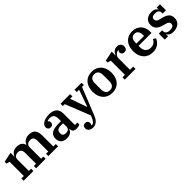

<svg xmlns="http://www.w3.org/2000/svg" viewBox="318 -1926 3529 3529"><g transform="rotate(-45 2082.5 -161.0)"><path d="M41 -60H105V-431L41 -444V-494L234 -534V-437H239Q246 -456 258.5 -473.5Q271 -491 289 -504.5Q307 -518 331.5 -526Q356 -534 387 -534Q453 -534 490 -509Q527 -484 541 -434H545Q553 -453 566.5 -471Q580 -489 599.5 -503Q619 -517 644.5 -525.5Q670 -534 703 -534Q795 -534 833.5 -485.5Q872 -437 872 -340V-60H936V0H683V-60H741V-334Q741 -393 720 -419.5Q699 -446 651 -446Q633 -446 615.5 -441Q598 -436 584.5 -425.5Q571 -415 562.5 -398.5Q554 -382 554 -360V-60H612V0H365V-60H423V-334Q423 -393 402.5 -419.5Q382 -446 335 -446Q316 -446 298 -441Q280 -436 266.5 -425.5Q253 -415 244.5 -398.5Q236 -382 236 -360V-60H294V0H41Z M1160 12Q1079 12 1040 -27Q1001 -66 1001 -135Q1001 -211 1056.5 -250Q1112 -289 1230 -289H1301V-352Q1301 -413 1276 -444.5Q1251 -476 1194 -476Q1150 -476 1126 -463V-459Q1136 -453 1145.5 -440.5Q1155 -428 1155 -406Q1155 -377 1137.5 -358.5Q1120 -340 1086 -340Q1057 -340 1038.5 -359Q1020 -378 1020 -409Q1020 -433 1033.5 -455.5Q1047 -478 1074 -495.5Q1101 -513 1140.5 -523.5Q1180 -534 1232 -534Q1332 -534 1382 -488.5Q1432 -443 1432 -361V-59H1496V-9Q1481 1 1456 6.5Q1431 12 1405 12Q1355 12 1333 -12.5Q1311 -37 1311 -75V-78H1306Q1299 -61 1288 -45Q1277 -29 1260 -16.5Q1243 -4 1218.5 4Q1194 12 1160 12ZM1211 -68Q1251 -68 1276 -87Q1301 -106 1301 -151V-235H1244Q1184 -235 1158.5 -213.5Q1133 -192 1133 -152V-134Q1133 -100 1154.5 -84Q1176 -68 1211 -68Z M1638 212Q1581 212 1551 184.5Q1521 157 1521 118Q1521 85 1539.5 66.5Q1558 48 1591 48Q1622 48 1639.5 67Q1657 86 1657 114Q1657 128 1651.5 139.5Q1646 151 1640 156L1641 162Q1646 163 1657 163Q1709 163 1750 59L1764 24L1571 -462H1522V-522H1771V-462H1710L1825 -136H1830L1945 -462H1884V-522H2068V-462H2020L1810 63Q1799 90 1784.5 117Q1770 144 1749.5 165Q1729 186 1701.5 199Q1674 212 1638 212Z M2341 -54Q2395 -54 2421.5 -87Q2448 -120 2448 -180V-342Q2448 -402 2421.5 -435Q2395 -468 2341 -468Q2287 -468 2260.5 -435Q2234 -402 2234 -342V-180Q2234 -120 2260.5 -87Q2287 -54 2341 -54ZM2341 12Q2285 12 2239.5 -6.5Q2194 -25 2161.5 -60.5Q2129 -96 2111 -146.5Q2093 -197 2093 -261Q2093 -325 2111 -375.5Q2129 -426 2161.5 -461.5Q2194 -497 2239.5 -515.5Q2285 -534 2341 -534Q2397 -534 2442.5 -515.5Q2488 -497 2520.5 -461.5Q2553 -426 2571 -375.5Q2589 -325 2589 -261Q2589 -197 2571 -146.5Q2553 -96 2520.5 -60.5Q2488 -25 2442.5 -6.5Q2397 12 2341 12Z M2670 -60H2734V-431L2670 -444V-494L2863 -534V-437H2868Q2875 -456 2886 -473.5Q2897 -491 2912.5 -504.5Q2928 -518 2948 -526Q2968 -534 2993 -534Q3041 -534 3068.5 -509Q3096 -484 3096 -440Q3096 -402 3077 -381Q3058 -360 3024 -360Q2990 -360 2972 -378Q2954 -396 2954 -422Q2954 -436 2960 -447Q2966 -458 2974 -461V-465Q2970 -466 2960 -466Q2943 -466 2926 -456.5Q2909 -447 2895.5 -432.5Q2882 -418 2873.5 -400Q2865 -382 2865 -364V-60H2949V0H2670Z M3397 12Q3337 12 3290.5 -8Q3244 -28 3212 -64.5Q3180 -101 3163.5 -151.5Q3147 -202 3147 -262Q3147 -324 3164.5 -374.5Q3182 -425 3214 -460.5Q3246 -496 3290.5 -515Q3335 -534 3389 -534Q3443 -534 3486.5 -516.5Q3530 -499 3560.5 -467Q3591 -435 3607.5 -390.5Q3624 -346 3624 -291V-260H3288V-224Q3288 -152 3325.5 -113.5Q3363 -75 3424 -75Q3480 -75 3514 -100Q3548 -125 3564 -162L3613 -132Q3604 -107 3586.5 -81.5Q3569 -56 3542.5 -35Q3516 -14 3480 -1Q3444 12 3397 12ZM3288 -318H3488V-331Q3488 -403 3462.5 -437Q3437 -471 3389 -471Q3341 -471 3314.5 -437.5Q3288 -404 3288 -332Z M3923 12Q3870 12 3839 -8Q3808 -28 3800 -53H3796V0H3710V-156H3796V-138Q3796 -98 3821 -76Q3846 -54 3902 -54Q4002 -54 4002 -122Q4002 -150 3984 -166.5Q3966 -183 3928 -193L3878 -206Q3795 -228 3754.5 -267.5Q3714 -307 3714 -375Q3714 -451 3764 -492.5Q3814 -534 3898 -534Q3949 -534 3978.5 -515.5Q4008 -497 4016 -472H4020V-522H4106V-366H4020V-390Q4020 -428 3995 -448Q3970 -468 3916 -468Q3830 -468 3830 -405Q3830 -376 3847.5 -358Q3865 -340 3907 -330L3954 -319Q4036 -299 4078 -262Q4120 -225 4120 -152Q4120 -75 4066.5 -31.5Q4013 12 3923 12Z"/></g></svg>

Font: IBM Plex Serif SmBld
Style: Regular
Weight: 600
Designer: Mike Abbink, Paul van der Laan, Pieter van Rosmalen
Foundry: Bold Monday
Version: Version 3.001